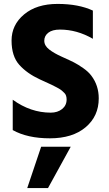

<svg xmlns="http://www.w3.org/2000/svg" viewBox="-20 -698 554 980"><path d="M225 262H119L190 51H341ZM484 -196Q484 -105 417 -48.5Q350 8 235 8Q120 8 45 -34V-189Q136 -123 239 -123Q274 -123 297 -141.5Q320 -160 320 -190Q320 -212 309 -223Q298 -234 290.5 -239.5Q283 -245 268.5 -252.5Q254 -260 244 -265Q213 -280 183 -293Q118 -323 78.5 -367Q39 -411 39 -491Q39 -571 103 -624.5Q167 -678 274 -678Q381 -678 454 -644V-500Q373 -547 286 -547Q247 -547 226.5 -531Q206 -515 206 -490Q206 -465 231 -445.5Q256 -426 296.5 -408Q337 -390 357.5 -379.5Q378 -369 404.5 -350.5Q431 -332 446 -312Q484 -262 484 -196Z"/></svg>

Font: Hind Madurai
Style: Bold
Weight: 700
Designer: Jyotish Sonowal
Foundry: Indian Type Foundry
Version: Version 0.702;PS 1.0;hotconv 1.0.81;makeotf.lib2.5.63406